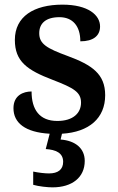

<svg xmlns="http://www.w3.org/2000/svg" viewBox="-20 -567 509 827"><path d="M206 240C291 240 345 197 345 126C345 73 306 39 241 34L247 9C364 2 433 -58 433 -157C433 -248 377 -287 271 -326C181 -359 149 -378 149 -424C149 -466 177 -493 236 -493C293 -493 326 -455 326 -389C382 -389 411 -413 411 -453C411 -502 360 -547 249 -547C126 -547 44 -496 44 -395C44 -302 97 -265 207 -223C298 -188 329 -170 329 -125C329 -80 295 -46 227 -46C150 -46 116 -95 116 -173C80 -173 38 -156 38 -101C38 -38 88 3 194 9L177 75C220 78 252 91 252 130C252 164 229 180 191 180C173 180 147 177 123 172V229C147 236 185 240 206 240Z"/></svg>

Font: Noto Serif Georgian SemiBold
Style: Regular
Weight: 600
Designer: Monotype Design Team, Akaki Razmadze
Foundry: Google LLC
Version: Version 2.003